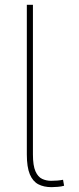

<svg xmlns="http://www.w3.org/2000/svg" viewBox="-20 -770 329 800"><path d="M117.2 -750V-126.5Q117.2 -80.1 127.7 -56.4Q138.2 -32.7 155.5 -24.7Q172.9 -16.6 192.9 -16.6Q221.7 -16.6 242.7 -21L247.1 3.9Q236.3 7.3 220.5 8.5Q204.6 9.8 194.8 9.8Q162.6 9.8 139.6 -2.2Q116.7 -14.2 104.2 -43.9Q91.8 -73.7 91.8 -126.5V-750Z"/></svg>

Font: Robert Sans Thin
Style: Regular
Weight: 100
Designer: Christian Robertson (extended by Adam Twardoch)
Foundry: Google
Version: Version 12.135;April 2, 2019;FontCreator 11.5.0.2425 64-bit;